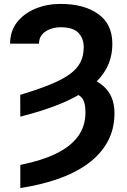

<svg xmlns="http://www.w3.org/2000/svg" viewBox="-20 -740 642 973"><path d="M83 -148.9 82.5 -259.3Q172.9 -286.6 234.6 -311.8Q296.4 -336.9 333.7 -364.3Q371.1 -391.6 387.7 -424.6Q404.3 -457.5 404.3 -501Q404.3 -545.4 377.2 -573.7Q350.1 -602 286.6 -602Q243.2 -602 210.5 -580.3Q177.7 -558.6 177.7 -518.6H31.2Q31.2 -583 66.9 -627.9Q102.5 -672.9 160.6 -696.5Q218.8 -720.2 286.6 -720.2Q406.3 -720.2 477.8 -668.9Q549.3 -617.7 549.3 -518.1Q549.3 -446.8 517.6 -390.1Q485.8 -333.5 425.3 -289.3Q364.7 -245.1 278.3 -210.7Q191.9 -176.3 83 -148.9ZM330.1 -271.5 362.3 -357.4Q451.7 -351.1 505.9 -302Q560.1 -252.9 560.1 -167Q560.1 -84 524.4 -20.3Q488.8 43.5 424.6 90.1Q360.4 136.7 273.2 167Q186 197.3 83 212.9V95.7Q190.4 74.2 263.9 38.6Q337.4 2.9 375.2 -48.8Q413.1 -100.6 413.1 -169.9Q413.1 -226.6 392.3 -247.1Q371.6 -267.6 330.1 -271.5Z"/></svg>

Font: RobotoDEMO
Style: Regular
Weight: 400
Designer: Christian Robertson
Foundry: Google
Version: Version 2.136